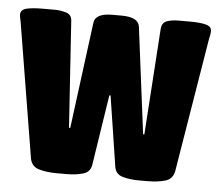

<svg xmlns="http://www.w3.org/2000/svg" viewBox="-55 -573 708 622"><g transform="rotate(5 298.5 -261.5)"><path d="M150 2Q119 2 94 -5Q69 -12 64 -38L-8 -476Q-9 -481 -10.5 -488Q-12 -495 -12 -499Q-12 -516 7.5 -520.5Q27 -525 59 -525H100Q117 -525 135.5 -519.5Q154 -514 155 -494L178 -148H182L227 -494Q231 -525 286 -525H316Q371 -525 375 -494L419 -148H423L446 -494Q448 -514 464 -519.5Q480 -525 501 -525H538Q572 -525 590.5 -520Q609 -515 609 -500Q609 -495 608 -489.5Q607 -484 605 -476L533 -38Q528 -12 503.5 -5Q479 2 447 2H417Q388 2 364.5 -5Q341 -12 338 -38L303 -264H299L264 -38Q261 -12 237.5 -5Q214 2 184 2Z"/></g></svg>

Font: Asap Condensed Black
Style: Regular
Weight: 900
Width: 3
Designer: Pablo Cosgaya
Foundry: Omnibus-Type
Version: Version 3.001; ttfautohint (v1.8.4.7-5d5b)